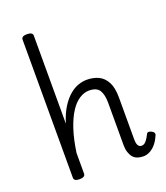

<svg xmlns="http://www.w3.org/2000/svg" viewBox="-161 -1000 973 1126"><g transform="rotate(-20 325.5 -436.5)"><path d="M538 17Q518 17 501.5 11Q485 5 474.5 -7.5Q464 -20 457.5 -39.5Q451 -59 451 -84V-348Q451 -401 433.5 -428Q416 -455 369 -455Q339 -455 309 -436Q279 -417 253.5 -378Q228 -339 208 -279Q188 -219 176 -136V-7Q176 4 167 9.5Q158 15 141 15Q123 15 114.5 9.5Q106 4 106 -7V-868Q106 -879 114.5 -884.5Q123 -890 141 -890Q158 -890 167 -884.5Q176 -879 176 -868V-319Q194 -377 218 -415Q242 -453 269.5 -476.5Q297 -500 325 -509.5Q353 -519 378 -519Q419 -519 451 -504Q483 -489 502 -453.5Q521 -418 521 -357V-98Q521 -81 523.5 -69.5Q526 -58 533 -51.5Q540 -45 550 -45Q560 -45 568 -50.5Q576 -56 584.5 -68Q593 -80 602 -98Q606 -107 614 -107.5Q622 -108 632 -103Q643 -98 647 -90Q651 -82 646 -73Q634 -45 617.5 -25Q601 -5 580.5 6Q560 17 538 17Z"/></g></svg>

Font: Playwrite GB S Light
Style: Regular
Weight: 300
Designer: Veronika Burian, José Scaglione
Foundry: TypeTogether
Version: Version 1.002